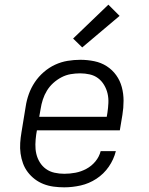

<svg xmlns="http://www.w3.org/2000/svg" viewBox="-20 -794 640 822"><path d="M255 8Q232 8 209.5 5Q187 2 166.5 -6Q146 -14 129 -27Q112 -40 99 -57Q86 -74 78.5 -94.5Q71 -115 68 -137Q65 -159 66.5 -182Q68 -205 72 -228L90 -338Q94 -365 103.5 -391.5Q113 -418 129 -442Q145 -466 167.5 -485.5Q190 -505 216 -517Q242 -529 269.5 -533.5Q297 -538 324 -538Q354 -538 383.5 -532Q413 -526 437 -510.5Q461 -495 477.5 -472Q494 -449 501.5 -421Q509 -393 509 -362.5Q509 -332 504 -302L493 -236H138L135 -218Q132 -197 131.5 -176Q131 -155 135.5 -135.5Q140 -116 150.5 -99Q161 -82 177 -70.5Q193 -59 213.5 -54.5Q234 -50 255 -50Q279 -50 303 -54.5Q327 -59 349.5 -71Q372 -83 388.5 -103Q405 -123 411 -147H476Q467 -111 445.5 -80Q424 -49 392.5 -28.5Q361 -8 325.5 0Q290 8 255 8ZM148 -294H437L440 -312Q443 -332 444 -353Q445 -374 440.5 -393.5Q436 -413 425.5 -430.5Q415 -448 399.5 -459.5Q384 -471 364 -475.5Q344 -480 323 -480Q303 -480 282.5 -476.5Q262 -473 243 -463Q224 -453 208 -438.5Q192 -424 181 -406Q170 -388 163.5 -368Q157 -348 154 -328ZM332 -591 293 -629 444 -774 492 -726Z"/></svg>

Font: Iosevka Curly Slab LtExObl
Style: Regular
Weight: 300
Width: 7
Italic angle: -9°
Monospace: yes
Designer: Belleve Invis
Foundry: Belleve Invis
Version: Version 11.1.0; ttfautohint (v1.8.3)